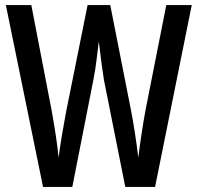

<svg xmlns="http://www.w3.org/2000/svg" viewBox="-20 -734 775 754"><path d="M733 -714H633L551 -299C541 -245 531 -179 523 -115C515 -183 505 -246 495 -298L413 -714H324L240 -297C230 -244 218 -176 210 -115C206 -163 195 -232 183 -299L103 -714H3L149 0H264L347 -422C357 -470 362 -526 368 -571C376 -503 383 -452 388 -421L472 0H589Z"/></svg>

Font: Noto Sans Hebrew ExtraCondensed Medium
Style: Regular
Weight: 500
Width: 2
Designer: Monotype Design Team
Foundry: Monotype Imaging Inc.
Version: Version 2.004